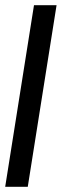

<svg xmlns="http://www.w3.org/2000/svg" viewBox="-23 -720 238 740"><path d="M-3 0 108 -700H195L84 0Z"/></svg>

Font: Georama Condensed Medium
Style: Italic
Weight: 500
Width: 3
Italic angle: -9°
Designer: Jean-Baptiste Levee
Foundry: Production Type
Version: Version 1.000